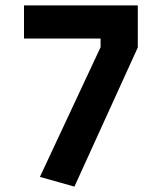

<svg xmlns="http://www.w3.org/2000/svg" viewBox="-20 -680 600 712"><path d="M69 -537V-660H491V-504L256 12L128 -24L353 -505V-537Z"/></svg>

Font: Titillium-CLs Web
Style: CLs-Bold
Weight: 700
Version: Version 1.002;PS 57.000;hotconv 1.0.70;makeotf.lib2.5.55311